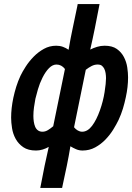

<svg xmlns="http://www.w3.org/2000/svg" viewBox="-20 -732 653 949"><path d="M386 -81Q413 -81 435 -110Q457 -139 474 -187Q490 -232 497 -277Q504 -322 504 -345Q504 -358 502 -370.5Q500 -383 495 -393Q490 -402 483 -407.5Q476 -413 462 -413Q447 -413 432.5 -405.5Q418 -398 404 -387L346 -103Q354 -93 364.5 -87Q375 -81 386 -81ZM243 -108 301 -391Q284 -413 259 -413Q240 -413 222.5 -395.5Q205 -378 190 -348Q176 -320 167.5 -290.5Q159 -261 155 -244Q151 -223 148 -201.5Q145 -180 145 -159Q145 -145 147 -131Q149 -117 154 -105Q165 -81 190 -81Q204 -81 217 -89Q230 -97 243 -108ZM221 -6Q207 2 191 7Q175 12 158 12Q119 12 95 -4.5Q71 -21 57.5 -45.5Q44 -70 39.5 -98.5Q35 -127 35 -150Q35 -197 46 -249Q52 -277 60.5 -304Q69 -331 81 -357Q91 -378 107.5 -403.5Q124 -429 146.5 -452Q169 -475 197 -490.5Q225 -506 258 -506Q276 -506 291 -500.5Q306 -495 319 -486Q328 -540 339.5 -593.5Q351 -647 362 -701L364 -712H472L469 -696Q459 -643 448.5 -591Q438 -539 426 -487Q442 -495 460 -500.5Q478 -506 497 -506Q535 -506 557.5 -490Q580 -474 592.5 -450Q605 -426 609 -399Q613 -372 613 -350Q613 -302 602 -252Q596 -223 587.5 -195Q579 -167 566 -139Q556 -118 540 -92Q524 -66 501.5 -42.5Q479 -19 450.5 -3.5Q422 12 388 12Q371 12 356 5.5Q341 -1 328 -9Q320 40 310 88.5Q300 137 289 187L287 197H179L182 182Q191 134 200.5 87.5Q210 41 221 -6Z"/></svg>

Font: Codetta
Style: Bold Italic
Weight: 700
Italic angle: -11°
Designer: Ulrich Proeller
Foundry: PROSA GmbH
Version: Version 2.00;September 29, 2018;FontCreator 11.5.0.2427 64-b